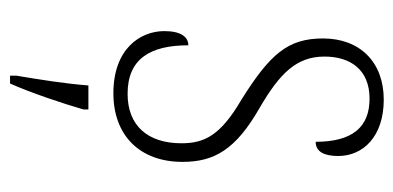

<svg xmlns="http://www.w3.org/2000/svg" viewBox="-226 -356 803 392"><g transform="rotate(90 176.0 -160.5)"><path d="M171 10C257 10 311 -44 311 -131C311 -196 286 -240 200 -289C130 -330 96 -364 96 -421C96 -473 122 -513 182 -513C240 -513 270 -478 270 -403C290 -403 299 -420 299 -449C299 -500 259 -542 184 -542C107 -542 59 -493 59 -418C59 -346 91 -310 183 -252C257 -209 273 -176 273 -129C273 -60 237 -19 172 -19C100 -19 73 -66 73 -143C56 -143 44 -128 44 -94C44 -45 80 10 171 10ZM135 208V221H151C169 181 192 113 204 71V61H155C151 111 143 160 135 208Z"/></g></svg>

Font: Noto Serif Thai Condensed ExtraLight
Style: Regular
Weight: 200
Width: 3
Designer: Monotype Design Team
Foundry: Monotype Imaging Inc.
Version: Version 2.002